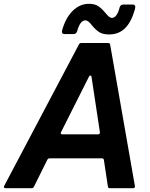

<svg xmlns="http://www.w3.org/2000/svg" viewBox="-58 -989 788 1009"><path d="M-29 0Q-34 0 -36.5 -3.5Q-39 -7 -36 -12L357 -756Q361 -763 369 -763H510Q520 -763 521 -754L651 -11V-9Q651 0 642 0H519Q510 0 509 -9L488 -148Q487 -157 477 -157H203Q195 -157 191 -150L120 -7Q116 0 108 0ZM458 -283Q462 -283 465 -286Q468 -289 467 -294L423 -585Q422 -592 417 -592Q413 -592 410 -587L263 -295L261 -290Q261 -287 263.5 -285Q266 -283 270 -283ZM425 -856Q415 -869 407 -875.5Q399 -882 390 -882Q363 -882 347 -824Q342 -810 329 -810H281Q273 -810 269.5 -815Q266 -820 268 -828Q286 -894 323.5 -931.5Q361 -969 410 -969Q440 -969 458.5 -956.5Q477 -944 496 -921Q508 -907 515 -901Q522 -895 531 -895Q543 -895 553.5 -909Q564 -923 571 -951Q576 -965 589 -965H640Q653 -965 653 -951Q653 -948 651 -940Q632 -873 599 -840.5Q566 -808 515 -808Q481 -808 462 -821Q443 -834 425 -856Z"/></svg>

Font: Open Sauce Two
Style: Bold Italic
Weight: 700
Italic angle: -10°
Designer: Alfredo Marco Pradil
Foundry: Creative Sauce Fz LLC
Version: Version 1.477